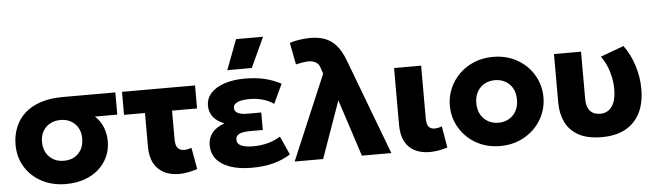

<svg xmlns="http://www.w3.org/2000/svg" viewBox="-48 -956 3962 1159"><g transform="rotate(-5 1932.5 -376.0)"><path d="M310.5 15Q230 15 166 -18.2Q102 -51.5 64.8 -110.8Q27.5 -170 27.5 -248.5Q27.5 -303.5 46.5 -351.2Q65.5 -399 103.5 -434.8Q141.5 -470.5 199.8 -490.2Q258 -510 336.5 -510H655V-375.5H519.5Q553.5 -344.5 568.8 -303.8Q584 -263 584 -220.5Q584 -170.5 564.8 -127.8Q545.5 -85 509.8 -52.8Q474 -20.5 423.5 -2.8Q373 15 310.5 15ZM311 -126Q346.5 -126 373.5 -141Q400.5 -156 416 -183.8Q431.5 -211.5 431.5 -249.5Q431.5 -306 397.5 -339.5Q363.5 -373 310 -373Q275 -373 247.5 -358.2Q220 -343.5 204 -316.2Q188 -289 188 -251.5Q188 -194.5 222.5 -160.2Q257 -126 311 -126Z M995 14Q945 14 906 -5.5Q867 -25 844.8 -65.2Q822.5 -105.5 822.5 -168V-370.5H695.5V-510H1138V-370.5H986.5V-198.5Q986.5 -159.5 1000.2 -143.8Q1014 -128 1039 -128Q1049.5 -128 1060.5 -130.2Q1071.5 -132.5 1083.5 -137L1107 -6.5Q1078.5 3.5 1050 8.8Q1021.5 14 995 14Z M1437 15Q1325.5 15 1260 -25.8Q1194.5 -66.5 1194.5 -144Q1194.5 -185 1219.2 -216.8Q1244 -248.5 1295 -266.5Q1249 -284.5 1227 -313.5Q1205 -342.5 1205 -381Q1205 -425.5 1234.8 -457.8Q1264.5 -490 1317.8 -507.5Q1371 -525 1440.5 -525Q1505.5 -525 1557 -513.2Q1608.5 -501.5 1659.5 -475L1604.5 -357.5Q1575 -378.5 1537.8 -389Q1500.5 -399.5 1458.5 -399.5Q1429 -399.5 1407 -394.8Q1385 -390 1372.5 -380Q1360 -370 1360 -354Q1360 -333.5 1379.8 -323Q1399.5 -312.5 1436 -312.5H1522V-206.5H1442Q1415.5 -206.5 1396.8 -202Q1378 -197.5 1368 -187.8Q1358 -178 1358 -162Q1358 -136.5 1383.8 -125Q1409.5 -113.5 1456 -113.5Q1502 -113.5 1543.5 -124.2Q1585 -135 1621.5 -157.5L1672 -45.5Q1625.5 -15.5 1567.2 -0.2Q1509 15 1437 15ZM1340 -585 1409 -767H1572.5L1488.5 -585Z M1697 0 1914.5 -513 1903 -548Q1896.5 -572.5 1877.5 -583.8Q1858.5 -595 1833 -595Q1817.5 -595 1797.8 -591.8Q1778 -588.5 1756 -583.5L1730.5 -716Q1760.5 -726 1794.5 -730.5Q1828.5 -735 1856 -735Q1905 -735 1943.8 -720.8Q1982.5 -706.5 2012 -673Q2041.5 -639.5 2063.5 -581L2283 0H2104.5L1992 -345L1869.5 0Z M2515 14Q2464 14 2425.5 -5Q2387 -24 2365.5 -64Q2344 -104 2344 -166.5V-510H2508V-192Q2508 -154.5 2520.2 -139.8Q2532.5 -125 2556.5 -125Q2566.5 -125 2577.5 -127.2Q2588.5 -129.5 2600.5 -134L2622.5 -4Q2594 5 2566.8 9.5Q2539.5 14 2515 14Z M2943.5 15Q2860 15 2796 -21.8Q2732 -58.5 2695.8 -120Q2659.5 -181.5 2659.5 -255Q2659.5 -308.5 2680.2 -357.2Q2701 -406 2739 -443.8Q2777 -481.5 2829 -503.2Q2881 -525 2943.5 -525Q3027 -525 3091 -488.2Q3155 -451.5 3191 -390Q3227 -328.5 3227 -255Q3227 -201.5 3206.5 -152.8Q3186 -104 3148 -66.5Q3110 -29 3058 -7Q3006 15 2943.5 15ZM2943.5 -126Q2978.5 -126 3006.5 -141.8Q3034.5 -157.5 3050.5 -186.5Q3066.5 -215.5 3066.5 -255Q3066.5 -295 3050.8 -323.8Q3035 -352.5 3007 -368.2Q2979 -384 2943.5 -384Q2908 -384 2880 -368.2Q2852 -352.5 2836 -323.8Q2820 -295 2820 -255Q2820 -215.5 2836.2 -186.5Q2852.5 -157.5 2880.5 -141.8Q2908.5 -126 2943.5 -126Z M3559.5 15Q3470.5 15 3416.5 -15.2Q3362.5 -45.5 3337.8 -97.5Q3313 -149.5 3313 -215V-510H3477V-221.5Q3477 -175 3498.8 -150.8Q3520.5 -126.5 3560 -126.5Q3584 -126.5 3602 -136.2Q3620 -146 3632.2 -163.8Q3644.5 -181.5 3650.8 -207.2Q3657 -233 3657 -265Q3657 -303 3649.8 -339Q3642.5 -375 3628.5 -408Q3614.5 -441 3593.5 -469.5L3735 -521.5Q3775.5 -467 3797.8 -396Q3820 -325 3820 -254.5Q3820 -169 3789.8 -109Q3759.5 -49 3701.5 -17.2Q3643.5 14.5 3559.5 15Z"/></g></svg>

Font: Geologica Roman
Style: Bold
Weight: 700
Designer: Sindre Bremnes, Frode Helland
Foundry: Monokrom Skriftforlag AS
Version: Version 1.010;gftools[0.9.28]